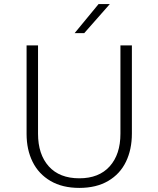

<svg xmlns="http://www.w3.org/2000/svg" viewBox="-20 -902 775 939"><path d="M110 0ZM110 -247V-680H166V-248Q166 -147 218.5 -88.5Q271 -30 368 -30Q464 -30 516.5 -88.5Q569 -147 569 -248V-680H625V-249Q625 -171 596 -111Q567 -51 509 -17Q451 17 368 17Q285 17 227 -17Q169 -51 139.5 -110.5Q110 -170 110 -247ZM462 -882H517L392 -740H345Z"/></svg>

Font: Martel Sans ExtraLight
Style: Regular
Weight: 275
Designer: Dan Reynolds and Mathieu Réguer
Foundry: Dan Reynolds and Mathieu Réguer
Version: Version 1.002; ttfautohint (v1.1) -l 5 -r 5 -G 72 -x 0 -D la